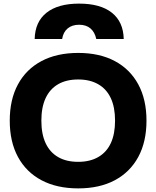

<svg xmlns="http://www.w3.org/2000/svg" viewBox="-20 -1033 865 1063"><path d="M418 -1013Q536 -1013 599.5 -962.5Q663 -912 665 -817H513Q505 -855 481 -875.5Q457 -896 418 -896Q379 -896 354.5 -875.5Q330 -855 324 -817H172Q174 -912 237.5 -962.5Q301 -1013 418 -1013ZM413 10Q295 10 210 -35Q125 -80 79.5 -164Q34 -248 34 -365Q34 -482 79.5 -566Q125 -650 210 -695Q295 -740 413 -740Q531 -740 615.5 -695Q700 -650 745.5 -566Q791 -482 791 -365Q791 -248 745.5 -164Q700 -80 615.5 -35Q531 10 413 10ZM413 -137Q478 -137 524 -163.5Q570 -190 593.5 -240.5Q617 -291 617 -365Q617 -439 593.5 -489.5Q570 -540 524 -566.5Q478 -593 413 -593Q347 -593 301.5 -566.5Q256 -540 232.5 -489.5Q209 -439 209 -365Q209 -291 232.5 -240.5Q256 -190 301.5 -163.5Q347 -137 413 -137Z"/></svg>

Font: M PLUS 1 ExtraBold
Style: Regular
Weight: 800
Designer: Coji Morishita
Foundry: UNDERFOREST DESIGN
Version: Version 1.001